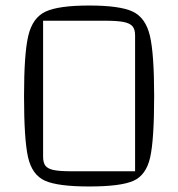

<svg xmlns="http://www.w3.org/2000/svg" viewBox="-20 -660 645 695"><path d="M303 -640Q414 -640 460.5 -618Q507 -596 522.5 -531Q538 -466 538 -312Q538 -154 523.5 -90Q509 -26 463 -5.5Q417 15 303 15Q189 15 142.5 -6Q96 -27 81.5 -91Q67 -155 67 -312Q67 -466 82.5 -531Q98 -596 145 -618Q192 -640 303 -640ZM136 -93Q136 -71 144.5 -60Q153 -49 174.5 -44.5Q196 -40 240 -40H469V-532Q469 -554 459.5 -565Q450 -576 427 -580.5Q404 -585 359 -585H136Z"/></svg>

Font: Changa ExtraLight
Style: Regular
Weight: 275
Designer: Eduardo Rodriguez Tunni
Foundry: Eduardo Rodriguez Tunni
Version: Version 2.002; ttfautohint (v1.5) -l 8 -r 50 -G 200 -x 14 -H